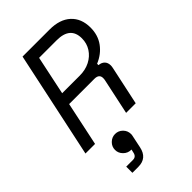

<svg xmlns="http://www.w3.org/2000/svg" viewBox="-289 -800 1189 1189"><g transform="rotate(-45 306.0 -205.0)"><path d="M8 0 157 -700H394Q483 -700 532.5 -654.5Q582 -609 582 -529Q582 -463 547 -415Q512 -367 452 -342V-330Q477 -328 491 -313.5Q505 -299 505 -274Q505 -266 502 -252L448 0H364L414 -234Q416 -242 416 -253Q416 -288 374 -288H153L92 0ZM170 -366H324Q374 -366 413 -386Q452 -406 474.5 -441Q497 -476 497 -520Q497 -622 378 -622H224ZM129 290V236H188Q216 236 222 206L227 184H223Q195 184 174 163Q153 142 153 114Q153 85 174 64.5Q195 44 223 44Q252 44 272.5 64.5Q293 85 293 114Q293 116 293 119Q293 122 292 126L274 212Q258 290 181 290Z"/></g></svg>

Font: Space Mono
Style: Italic
Weight: 400
Italic angle: -12°
Monospace: yes
Designer: Colophon Foundry + Benjamin Critton
Foundry: Colophon Foundry & Benjamin Critton
Version: Version 1.003; ttfautohint (v1.8.4.7-5d5b)